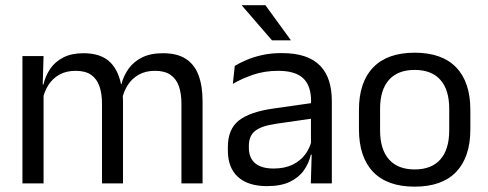

<svg xmlns="http://www.w3.org/2000/svg" viewBox="-20 -703 1870 736"><path d="M675.5 0V-305.5Q675.5 -344 665.8 -372.2Q656 -400.5 633.8 -416Q611.5 -431.5 574 -431.5Q538.5 -431.5 512.5 -417Q486.5 -402.5 470.5 -378.2Q454.5 -354 448 -323L435.5 -380.5H445.5Q453.5 -412 472.5 -439Q491.5 -466 524 -482.5Q556.5 -499 604.5 -499Q659 -499 692.2 -477.5Q725.5 -456 741 -414.8Q756.5 -373.5 756.5 -314.5V0ZM66 0V-488H147L143.5 -371L147 -366V0ZM371 0V-305.5Q371 -344 361.2 -372.2Q351.5 -400.5 329.5 -416Q307.5 -431.5 270 -431.5Q234 -431.5 208 -417Q182 -402.5 166 -377.8Q150 -353 143.5 -321.5L128.5 -379H146.5Q154 -412 172.5 -439.2Q191 -466.5 222.8 -482.8Q254.5 -499 300 -499Q367.5 -499 402.8 -464Q438 -429 447 -362Q449.5 -352 450.5 -340.2Q451.5 -328.5 451.5 -317V0Z M1171.5 0 1175 -118.5 1172 -131V-286.5L1172.5 -315Q1172.5 -374.5 1142.2 -403Q1112 -431.5 1046.5 -431.5Q994 -431.5 950.2 -416.5Q906.5 -401.5 872.5 -381.5L880 -450.5Q899 -462 925.2 -473.2Q951.5 -484.5 985.2 -492Q1019 -499.5 1059.5 -499.5Q1112 -499.5 1148.8 -486.8Q1185.5 -474 1208.2 -450Q1231 -426 1241.5 -392Q1252 -358 1252 -316V0ZM1003.5 10.5Q931 10.5 892.2 -24.8Q853.5 -60 853.5 -125.5V-140Q853.5 -207.5 895.2 -240.8Q937 -274 1028 -287L1182.5 -309L1187 -250L1038 -228.5Q982 -220.5 958 -201.2Q934 -182 934 -144.5V-136.5Q934 -98 957.8 -77.5Q981.5 -57 1029 -57Q1071 -57 1101 -71.5Q1131 -86 1149.5 -110.5Q1168 -135 1174.5 -165L1187 -110H1171.5Q1164.5 -78 1145.2 -50.5Q1126 -23 1091.5 -6.2Q1057 10.5 1003.5 10.5ZM997.5 -683 1094.5 -549.5V-548.5H1022.5L907.5 -681.5V-683Z M1569.5 12.5Q1464.5 12.5 1410.2 -44.2Q1356 -101 1356 -207.5V-282Q1356 -388 1410.5 -444.5Q1465 -501 1569.5 -501Q1674.5 -501 1728.8 -444.5Q1783 -388 1783 -282V-207.5Q1783 -101 1728.8 -44.2Q1674.5 12.5 1569.5 12.5ZM1569.5 -53.5Q1634.5 -53.5 1668.2 -92Q1702 -130.5 1702 -203V-286.5Q1702 -358.5 1668.2 -396.8Q1634.5 -435 1569.5 -435Q1505 -435 1471 -396.8Q1437 -358.5 1437 -286.5V-203Q1437 -130.5 1471 -92Q1505 -53.5 1569.5 -53.5Z"/></svg>

Font: Anek Latin
Style: Regular
Weight: 400
Designer: Yesha Goshar
Foundry: Ek Type
Version: Version 1.003